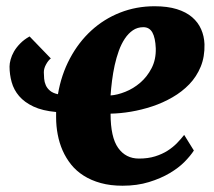

<svg xmlns="http://www.w3.org/2000/svg" viewBox="-20 -588 689 618"><path d="M160.6 -227.5Q116.7 -231.4 87.6 -245.1Q58.6 -258.8 41.5 -278.8Q24.4 -298.8 17.6 -323.5Q10.7 -348.1 10.7 -374Q10.7 -383.8 14.2 -396.5Q17.6 -409.2 25.1 -422.4Q32.7 -435.5 45.2 -448.2Q57.6 -460.9 75.2 -470.7L143.6 -399.9Q135.3 -393.6 128.2 -380.6Q121.1 -367.7 121.1 -355.5Q121.1 -345.7 122.1 -334.7Q123 -323.7 127.4 -313.7Q131.8 -303.7 141.1 -295.9Q150.4 -288.1 166.5 -284.7Q177.2 -347.7 205.1 -399.9Q232.9 -452.1 273.7 -489.5Q314.5 -526.9 366.5 -547.4Q418.5 -567.9 477.5 -567.9Q519 -567.9 549.1 -558.6Q579.1 -549.3 598.4 -532.7Q617.7 -516.1 627.4 -493.9Q637.2 -471.7 638.2 -445.8Q639.2 -405.3 626 -373.3Q612.8 -341.3 589.4 -316.9Q565.9 -292.5 534.9 -274.7Q503.9 -256.8 470 -245.6Q436 -234.4 401.4 -228.5Q366.7 -222.7 335.9 -222.2Q335.9 -146 360.4 -111.8Q384.8 -77.6 427.2 -77.6Q456.5 -77.6 479.2 -84.7Q502 -91.8 519.5 -103Q537.1 -114.3 550 -127.7Q563 -141.1 572.8 -153.8L604 -103.5Q593.8 -87.4 574.5 -67.6Q555.2 -47.9 526.4 -30.8Q497.6 -13.7 459.5 -2Q421.4 9.8 374.5 9.8Q335.4 9.8 304.4 1.2Q273.4 -7.3 249.5 -22.5Q225.6 -37.6 209 -58.3Q192.4 -79.1 181.6 -103.5Q170.9 -127.9 165.8 -155Q160.6 -182.1 160.6 -210ZM335.9 -280.8Q357.4 -282.2 383.3 -292.5Q409.2 -302.7 431.4 -321.8Q453.6 -340.8 468 -368.7Q482.4 -396.5 481.4 -432.6Q480 -466.3 470.5 -483.4Q460.9 -500.5 441.4 -500.5Q422.4 -500.5 407.7 -490.5Q393.1 -480.5 381.8 -463.6Q370.6 -446.8 362.5 -424.6Q354.5 -402.3 349.1 -377.9Q343.8 -353.5 340.6 -328.4Q337.4 -303.2 335.9 -280.8Z"/></svg>

Font: Merriweather UltraBold
Style: Italic
Weight: 900
Italic angle: -7°
Designer: Eben Sorkin ( eben@eyebytes.com )
Foundry: Eben Sorkin ( eben@eyebytes.com )
Version: Version 1.52; ttfautohint (v1.4.1)